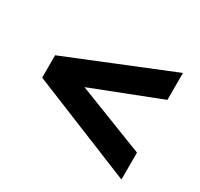

<svg xmlns="http://www.w3.org/2000/svg" viewBox="-115 -777 830 797"><g transform="rotate(30 300.0 -378.5)"><path d="M550.5 -122.7 54.1 -324.5V-431.8L550.5 -633.6V-504.5L225.9 -378.2L550.5 -251.8Z"/></g></svg>

Font: Spartan ExtBd
Style: Regular
Weight: 800
Designer: Matt Bailey, Mirko Velimirovic
Foundry: Matt Bailey
Version: Version 1.005